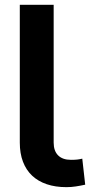

<svg xmlns="http://www.w3.org/2000/svg" viewBox="-20 -770 392 800"><path d="M203.6 -175.8Q203.6 -141.1 222.2 -122.6Q240.7 -104 275.9 -104Q291.5 -104 302 -105.2Q312.5 -106.4 322.8 -108.9L335 -0.5Q314.9 3.9 295.9 6.8Q276.9 9.8 256.8 9.8Q210.9 9.8 174.8 -2.4Q138.7 -14.6 113.8 -38.1Q88.9 -61.5 75.7 -96.2Q62.5 -130.9 62.5 -175.8V-750H203.6Z"/></svg>

Font: Roboto
Style: Bold
Weight: 700
Designer: Google
Version: Version 2.134; 2016; ttfautohint (v1.6)